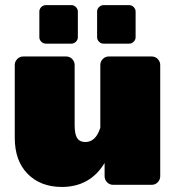

<svg xmlns="http://www.w3.org/2000/svg" viewBox="-20 -720 686 748"><path d="M358.3 -575V-675Q358.3 -685 365.8 -692.5Q373.3 -700 383.3 -700H483.3Q493.3 -700 500.8 -692.5Q508.3 -685 508.3 -675V-575Q508.3 -565 500.8 -557.5Q493.3 -550 483.3 -550H383.3Q373.3 -550 365.8 -557.5Q358.3 -565 358.3 -575ZM133.3 -575V-675Q133.3 -685 140.8 -692.5Q148.3 -700 158.3 -700H258.3Q268.3 -700 275.8 -692.5Q283.3 -685 283.3 -675V-575Q283.3 -565 275.8 -557.5Q268.3 -550 258.3 -550H158.3Q148.3 -550 140.8 -557.5Q133.3 -565 133.3 -575ZM604.2 -466.7V-33.3Q604.2 -20 594.6 -10Q585 0 570.8 0H420.8Q406.7 0 397.1 -10Q387.5 -20 387.5 -33.3V-85Q330.8 8.3 220.8 8.3Q138.3 8.3 87.9 -42.5Q37.5 -93.3 37.5 -183.3V-466.7Q37.5 -480 47.1 -490Q56.7 -500 70.8 -500H237.5Q251.7 -500 261.2 -490Q270.8 -480 270.8 -466.7V-233.3Q270.8 -196.7 280.8 -181.7Q290.8 -166.7 312.5 -166.7Q353.3 -166.7 370.8 -222.5V-466.7Q370.8 -480 380.4 -490Q390 -500 404.2 -500H570.8Q585 -500 594.6 -490Q604.2 -480 604.2 -466.7Z"/></svg>

Font: BoonTook Mon
Style: Regular
Weight: 400
Designer: Sungsit Sawaiwan
Foundry: FontUni
Version: Version 3.0